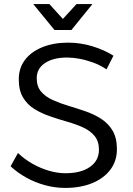

<svg xmlns="http://www.w3.org/2000/svg" viewBox="-20 -916 651 941"><path d="M502 -576Q471 -597 436.5 -609.5Q402 -622 369.5 -628Q337 -634 309 -634Q241 -634 200.5 -607Q160 -580 160 -533Q160 -492 181.5 -467Q203 -442 238 -426Q273 -410 315 -397.5Q357 -385 399 -370.5Q441 -356 476 -333.5Q511 -311 532 -275.5Q553 -240 553 -185Q553 -127 521 -84.5Q489 -42 432 -18.5Q375 5 300 5Q249 5 200 -8.5Q151 -22 108 -46Q65 -70 32 -101L68 -166Q101 -135 140 -113Q179 -91 220.5 -79Q262 -67 301 -67Q377 -67 421 -98Q465 -129 465 -182Q465 -223 444 -249Q423 -275 388 -291Q353 -307 311 -319Q269 -331 226.5 -345.5Q184 -360 149 -381.5Q114 -403 93 -438Q72 -473 72 -527Q72 -582 102 -622Q132 -662 187 -684.5Q242 -707 314 -707Q375 -707 433.5 -689Q492 -671 536 -643ZM330 -769H247L143 -896H222L311 -798H265L355 -896H433Z"/></svg>

Font: Alexandria Light
Style: Regular
Weight: 300
Designer: Mohamed Gaber
Foundry: Kief Type Foundry
Version: Version 5.100